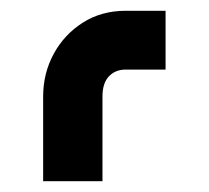

<svg xmlns="http://www.w3.org/2000/svg" viewBox="-20 -705 387 356"><path d="M287 -685V-576H213Q194 -576 182 -563.5Q170 -551 170 -526V-369H60V-526Q60 -569 79.5 -605Q99 -641 133.5 -663Q168 -685 213 -685Z"/></svg>

Font: Mada
Style: Bold
Weight: 700
Designer: Khaled Hosny
Version: Version 1.5